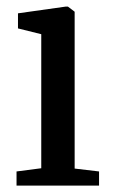

<svg xmlns="http://www.w3.org/2000/svg" viewBox="-20 -578 351 598"><path d="M108.5 -54V-471.5L36 -489.5V-536.5L185 -557.5H191.5L212.5 -541.5V-53L288.5 -44V0H31.5V-44Z"/></svg>

Font: Merriweather Text
Style: Regular
Weight: 400
Designer: Eben Sorkin
Foundry: Eben Sorkin
Version: Version 2.100; ttfautohint (v1.7.19-72a1) -l 8 -r 50 -G 200 